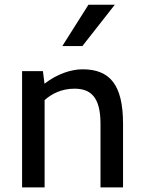

<svg xmlns="http://www.w3.org/2000/svg" viewBox="-20 -812 623 832"><path d="M513.2 0V-275.4C513.2 -446.8 454.6 -511.7 337.4 -511.7C289.1 -511.7 227.1 -491.7 172.9 -449.2L166 -503.9H75.7V0H173.3V-378.4C204.1 -405.3 246.1 -427.7 302.7 -427.7C373 -427.7 415.5 -391.6 415.5 -275.4V0ZM477.5 -791.5H363.3L250 -612.3H336.9Z"/></svg>

Font: Inder
Style: Regular
Weight: 400
Designer: Irina Smirnova
Foundry: Irina Smirnova
Version: Version 1.001